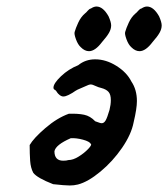

<svg xmlns="http://www.w3.org/2000/svg" viewBox="-20 -574 516 589"><path d="M194 -5Q179 -5 143 -9Q94 -28 82 -44Q74 -59 72.5 -80.5Q71 -102 71 -129Q83 -150 119 -181Q155 -212 191 -225Q219 -226 238 -222Q257 -218 272 -202Q276 -201 282 -198.5Q288 -196 292 -196Q299 -196 304 -204.5Q309 -213 316 -237Q320 -253 320 -267Q320 -284 313 -292Q306 -300 291 -304Q282 -306 272.5 -310.5Q263 -315 259 -315Q253 -315 241 -309Q224 -302 218 -299Q212 -296 202 -289Q199 -287 190 -282.5Q181 -278 174 -278Q167 -278 159 -286Q156 -289 154 -292.5Q152 -296 149 -298Q144 -300 144 -305Q144 -318 167 -340Q190 -362 220 -374Q242 -392 272 -392Q305 -392 337 -372Q369 -352 383 -324Q400 -299 400 -264Q400 -241 390 -199Q383 -162 354.5 -120.5Q326 -79 288 -47.5Q250 -16 219 -8Q207 -5 194 -5ZM259 -132Q255 -140 234.5 -145.5Q214 -151 197 -150Q151 -130 147 -110Q147 -81 174 -81Q184 -81 190 -83Q204 -83 221 -93.5Q238 -104 250 -116.5Q262 -129 259 -132ZM209 -476Q212 -487 220 -504.5Q228 -522 241 -533Q244 -535 249 -541Q254 -547 259 -548Q268 -554 276 -554Q296 -554 313 -524Q321 -506 321 -496Q321 -485 314.5 -473.5Q308 -462 293 -445Q272 -417 253 -417Q240 -417 228 -429Q219 -437 213 -453.5Q207 -470 209 -476ZM364 -476Q367 -487 375 -504.5Q383 -522 396 -533Q399 -535 404 -541Q409 -547 414 -548Q423 -554 431 -554Q451 -554 468 -524Q476 -506 476 -496Q476 -485 469.5 -473.5Q463 -462 448 -445Q427 -417 408 -417Q395 -417 383 -429Q374 -437 368 -453.5Q362 -470 364 -476Z"/></svg>

Font: Caveat
Style: Bold
Weight: 700
Designer: Pablo Impallari
Foundry: Pablo Impallari
Version: Version 1.500; ttfautohint (v1.6)